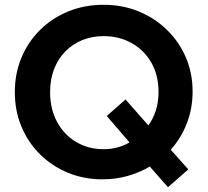

<svg xmlns="http://www.w3.org/2000/svg" viewBox="-20 -735 868 803"><path d="M682.5 48 606.5 -38.5Q563.5 -13 513.5 1Q463.5 15 408.5 15Q331.5 15 265 -12.2Q198.5 -39.5 148.2 -88.8Q98 -138 70 -204.8Q42 -271.5 42 -350Q42 -428 70 -494.5Q98 -561 148.2 -610.5Q198.5 -660 266.2 -687.5Q334 -715 413.5 -715Q492 -715 559.2 -687.5Q626.5 -660 677.5 -610.8Q728.5 -561.5 757 -495.5Q785.5 -429.5 785.5 -352.5Q785.5 -281 761.2 -218.8Q737 -156.5 694 -109L767.5 -26.5ZM413.5 -111Q443 -111 470.5 -118.2Q498 -125.5 521.5 -139.5L426.5 -250L505 -319L600.5 -210.5Q620.5 -238 631.8 -273Q643 -308 643 -350Q643 -421 612.5 -473.8Q582 -526.5 529.8 -555.2Q477.5 -584 413.5 -584Q365.5 -584 324.8 -567.5Q284 -551 253.8 -520.5Q223.5 -490 206.5 -446.8Q189.5 -403.5 189.5 -350Q189.5 -279 218.8 -225Q248 -171 298.8 -141Q349.5 -111 413.5 -111Z"/></svg>

Font: Geologica Cursive SemiBold
Style: Regular
Weight: 600
Designer: Sindre Bremnes, Frode Helland
Foundry: Monokrom Skriftforlag AS
Version: Version 1.010;gftools[0.9.28]